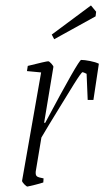

<svg xmlns="http://www.w3.org/2000/svg" viewBox="-20 -676 383 705"><path d="M343 -442 323 -309H302L298 -405Q286 -411 283 -411Q279 -411 250.5 -365.5Q222 -320 198.5 -281Q175 -242 160 -218Q136 -177 132 -171L112 -51Q111 -47 111 -41Q111 -31 117 -27.5Q123 -24 140 -21L139 -6Q127 -2 109 2.5Q91 7 81 9Q77 9 69 0.5Q61 -8 61 -12L131 -410L79 -415L82 -434Q150 -451 157 -451Q161 -451 169 -442Q177 -433 176 -430L142 -225H146Q269 -456 278 -456Q290 -456 310.5 -452Q331 -448 343 -442ZM170 -549 314 -656 333 -633 331 -616 179 -532Z"/></svg>

Font: Grenze ExtraLight
Style: Italic
Weight: 275
Italic angle: -10°
Designer: Renata Polastri
Foundry: Omnibus-Type
Version: Version 1.002; ttfautohint (v1.8)